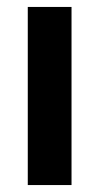

<svg xmlns="http://www.w3.org/2000/svg" viewBox="-20 -533 286 553"><path d="M186 -513V0H60V-513Z"/></svg>

Font: Rosa Sans SemiBold
Style: Regular
Weight: 600
Designer: Pentagram / MCKL
Foundry: Pentagram / MCKL
Version: Version 1.005;September 16, 2019;FontCreator 11.5.0.2425 64-